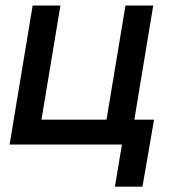

<svg xmlns="http://www.w3.org/2000/svg" viewBox="-20 -536 634 712"><path d="M15.6 0 101.1 -515.6H204.1L133.8 -92.3H375L445.3 -515.6H548.3L462.9 0ZM406.2 156.2 432.1 0H394L409.2 -92.3H551.3L508.3 156.2Z"/></svg>

Font: Inter Display Medium
Style: Italic
Weight: 500
Italic angle: -9.39999°
Designer: Rasmus Andersson
Foundry: rsms
Version: Version 4.000;git-a52131595